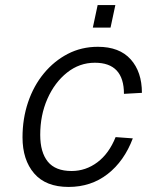

<svg xmlns="http://www.w3.org/2000/svg" viewBox="-20 -727 640 759"><path d="M251 12Q161 12 115 -41.5Q69 -95 69 -184Q69 -258 91 -323Q113 -388 153.5 -437Q194 -486 248 -514Q302 -542 367 -542Q452 -542 496.5 -492.5Q541 -443 541 -360L470 -356Q470 -479 355 -479Q294 -479 245 -440Q196 -401 167.5 -336.5Q139 -272 139 -194Q139 -125 169 -88Q199 -51 263 -51Q319 -51 365 -85.5Q411 -120 437 -185L505 -180Q471 -90 405.5 -39Q340 12 251 12ZM347 -618 366 -707H436L417 -618Z"/></svg>

Font: Geist Mono Light
Style: Italic
Weight: 300
Italic angle: -12°
Monospace: yes
Designer: Basement.studio, Andrés Briganti, Mateo Zaragoza
Foundry: Basement.studio, Vercel, Andrés Briganti, Guido Ferreyra, Mateo Zaragoza
Version: Version 1.500; ttfautohint (v1.8.4.7-5d5b)